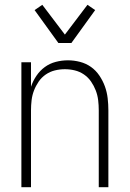

<svg xmlns="http://www.w3.org/2000/svg" viewBox="-20 -779 540 799"><path d="M69 0V-520H109V-418Q117 -442 131.5 -463.5Q146 -485 166.5 -500Q187 -515 212 -521.5Q237 -528 263 -528Q288 -528 313 -521.5Q338 -515 358.5 -500.5Q379 -486 393.5 -464.5Q408 -443 416.5 -419.5Q425 -396 428 -370.5Q431 -345 431 -320V0H391V-320Q391 -341 388.5 -362Q386 -383 378.5 -402.5Q371 -422 359 -439.5Q347 -457 329.5 -469Q312 -481 291.5 -486Q271 -491 250 -491Q229 -491 208.5 -486Q188 -481 170.5 -469Q153 -457 141 -439.5Q129 -422 121.5 -402.5Q114 -383 111.5 -362Q109 -341 109 -320V0ZM223 -600 124 -737 156 -759 250 -635 344 -759 376 -737 277 -600Z"/></svg>

Font: Iosevka SS18 Extralight
Style: Regular
Weight: 200
Monospace: yes
Designer: Belleve Invis
Foundry: Belleve Invis
Version: Version 25.1.1; ttfautohint (v1.8.4)